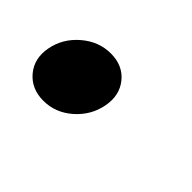

<svg xmlns="http://www.w3.org/2000/svg" viewBox="-41 -202 293 293"><g transform="rotate(45 105.0 -56.0)"><path d="M126 -56Q121 -30 100.5 -12Q80 6 54 6Q28 6 13 -12Q-2 -30 3 -56Q8 -82 29 -100Q50 -118 76 -118Q102 -118 116.5 -100Q131 -82 126 -56Z"/></g></svg>

Font: SVN-Poppins
Style: Italic
Weight: 400
Italic angle: -10°
Designer: Ninad Kale (Devanagari), Jonny Pinhorn (Latin)
Foundry: Indian Type Foundry
Version: Version 3.002 2017; ttfautohint (v1.8.3)